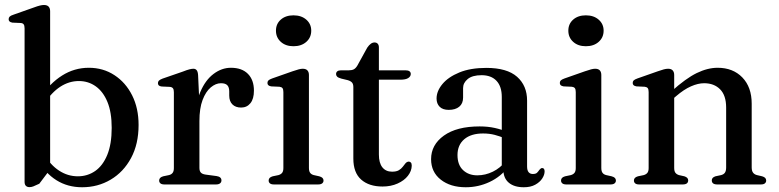

<svg xmlns="http://www.w3.org/2000/svg" viewBox="-20 -758 3200 789"><path d="M186 -712V-62L141.5 -3Q124.5 5 116.8 8Q109 11 101 11Q92 11 86.5 5.8Q81 0.5 81 -10.5V-641.5Q81 -653 77.2 -658Q73.5 -663 65 -663.5L31 -665Q22.5 -666.5 19 -670Q15.5 -673.5 15.5 -679Q15.5 -685.5 19.8 -689.8Q24 -694 35 -697.5L118.5 -727Q134.5 -733 144 -735.2Q153.5 -737.5 160.5 -737.5Q173.5 -737.5 179.8 -730.8Q186 -724 186 -712ZM162 -332 146 -357.5Q184.5 -415.5 235 -447.5Q285.5 -479.5 345 -479.5Q404 -479.5 450.2 -449.2Q496.5 -419 523 -366.2Q549.5 -313.5 549.5 -244.5Q549.5 -166 518.5 -108.5Q487.5 -51 434.8 -19.8Q382 11.5 317.5 11.5Q258 11.5 211.8 -17.5Q165.5 -46.5 137 -100L161.5 -124.5Q187 -80 222.8 -56.8Q258.5 -33.5 300 -33.5Q339.5 -33.5 371 -55.2Q402.5 -77 420.8 -121.5Q439 -166 439 -232.5Q439 -296.5 421.5 -339Q404 -381.5 373.5 -403.2Q343 -425 304 -425Q264 -425 228 -401.8Q192 -378.5 162 -332Z M782.5 -260.5Q782.5 -331.5 803.2 -380.2Q824 -429 857.5 -454.2Q891 -479.5 929 -479.5Q974 -479.5 998.8 -454.5Q1023.5 -429.5 1023.5 -385.5Q1023.5 -351.5 1009 -333.8Q994.5 -316 971 -316Q948 -316 935 -329Q922 -342 922 -365.5V-382.5Q922 -399.5 914 -407.8Q906 -416 888 -416Q866.5 -416 846 -398.8Q825.5 -381.5 812.5 -347.2Q799.5 -313 799.5 -260.5ZM794 -450 799.5 -331.5V-68Q799.5 -55.5 805.2 -49Q811 -42.5 825 -40.5L870 -34.5Q880 -33 885 -28.5Q890 -24 890 -16.5Q890 -9 884.2 -4.5Q878.5 0 867.5 0H656Q644.5 0 639.2 -4.5Q634 -9 634 -16Q634 -22.5 638 -26.8Q642 -31 650.5 -33.5L674.5 -38.5Q684.5 -41 689.5 -47.8Q694.5 -54.5 694.5 -67.5V-379Q694.5 -390 690.8 -395Q687 -400 678.5 -401L644.5 -402.5Q636 -403.5 632.5 -407Q629 -410.5 629 -416.5Q629 -422.5 633.2 -426.8Q637.5 -431 648 -435L730.5 -463.5Q749.5 -471 759 -473.2Q768.5 -475.5 774.5 -475.5Q783.5 -475.5 788.2 -469.5Q793 -463.5 794 -450Z M1249.5 -450V-68Q1249.5 -54.5 1254.5 -47.8Q1259.5 -41 1269.5 -38.5L1292 -33.5Q1301 -31 1305.2 -26.8Q1309.5 -22.5 1309.5 -16Q1309.5 -9 1304 -4.5Q1298.5 0 1287 0H1106Q1094.5 0 1089.2 -4.5Q1084 -9 1084 -16Q1084 -22.5 1088 -26.8Q1092 -31 1100.5 -33.5L1124.5 -38.5Q1134.5 -41.5 1139.5 -48Q1144.5 -54.5 1144.5 -67.5V-379.5Q1144.5 -391 1140.8 -395.8Q1137 -400.5 1128.5 -401.5L1094.5 -403Q1086 -404.5 1082.5 -408Q1079 -411.5 1079 -417Q1079 -423.5 1083 -427.5Q1087 -431.5 1098 -435.5L1182 -465Q1198 -470.5 1207.5 -473Q1217 -475.5 1224 -475.5Q1237 -475.5 1243.2 -468.8Q1249.5 -462 1249.5 -450ZM1186 -568Q1154 -568 1134 -586Q1114 -604 1114 -632Q1114 -660 1134 -677.5Q1154 -695 1186 -695Q1218.5 -695 1238.8 -677.2Q1259 -659.5 1259 -632Q1259 -604 1238.8 -586Q1218.5 -568 1186 -568Z M1409.5 -428.5 1382.5 -435Q1370 -438.5 1365.5 -443Q1361 -447.5 1361 -453.5Q1361 -461 1366.2 -465Q1371.5 -469 1381 -469H1413Q1426 -469 1434 -473.2Q1442 -477.5 1448.5 -488.5L1489 -562Q1496.5 -573 1503.8 -578.2Q1511 -583.5 1519 -583.5Q1527.5 -583.5 1532.2 -578.2Q1537 -573 1537 -563V-123Q1537 -88.5 1551.2 -70.5Q1565.5 -52.5 1591 -52.5Q1609 -52.5 1619 -58.5Q1629 -64.5 1635 -72.5Q1641 -80.5 1646.2 -86.8Q1651.5 -93 1659 -94Q1665 -94 1668.5 -90Q1672 -86 1672 -77Q1671.5 -55 1656.2 -35.5Q1641 -16 1613.8 -3.8Q1586.5 8.5 1552 8.5Q1496.5 8.5 1464.2 -20Q1432 -48.5 1432 -106.5V-400Q1432 -412 1427 -418.2Q1422 -424.5 1409.5 -428.5ZM1490 -430.5V-469H1647Q1657 -469 1662.5 -465.2Q1668 -461.5 1668 -454Q1668 -444 1657.5 -437.2Q1647 -430.5 1625 -430.5Z M2048.5 -61V-71L2042 -74V-359.5Q2042 -403 2020.2 -426Q1998.5 -449 1959 -449Q1921 -449 1902 -433.2Q1883 -417.5 1883 -396V-357Q1883 -332.5 1867.2 -319.5Q1851.5 -306.5 1824 -306.5Q1799.5 -306.5 1786.8 -319.2Q1774 -332 1774 -353Q1774 -383.5 1798 -412.5Q1822 -441.5 1867.5 -460.2Q1913 -479 1978.5 -479Q2063.5 -479 2104.8 -442.5Q2146 -406 2146 -344.5V-74Q2146 -58 2152.2 -50.5Q2158.5 -43 2169.5 -43Q2182 -43 2187.2 -48.5Q2192.5 -54 2196.5 -60Q2199 -63 2201.8 -65.2Q2204.5 -67.5 2208 -67.5Q2213 -67.5 2215.5 -63.8Q2218 -60 2218 -54Q2218 -39.5 2208.2 -24.5Q2198.5 -9.5 2179.5 1Q2160.5 11.5 2132.5 11.5Q2093 11.5 2070.8 -7.2Q2048.5 -26 2048.5 -61ZM1751.5 -104Q1751.5 -163 1804.2 -200.8Q1857 -238.5 1951 -238.5Q1985 -238.5 2013.2 -232.2Q2041.5 -226 2063 -216L2055 -189.5Q2034.5 -198 2012.8 -203.8Q1991 -209.5 1965 -209.5Q1915.5 -209.5 1887.8 -185.8Q1860 -162 1860 -121Q1860 -80.5 1882.8 -59Q1905.5 -37.5 1941.5 -37.5Q1974.5 -37.5 2005.2 -52.5Q2036 -67.5 2058 -95.5L2068.5 -72.5Q2039 -32.5 1992.5 -10.5Q1946 11.5 1894 11.5Q1831 11.5 1791.2 -19.8Q1751.5 -51 1751.5 -104Z M2451 -450V-68Q2451 -54.5 2456 -47.8Q2461 -41 2471 -38.5L2493.5 -33.5Q2502.5 -31 2506.8 -26.8Q2511 -22.5 2511 -16Q2511 -9 2505.5 -4.5Q2500 0 2488.5 0H2307.5Q2296 0 2290.8 -4.5Q2285.5 -9 2285.5 -16Q2285.5 -22.5 2289.5 -26.8Q2293.5 -31 2302 -33.5L2326 -38.5Q2336 -41.5 2341 -48Q2346 -54.5 2346 -67.5V-379.5Q2346 -391 2342.2 -395.8Q2338.5 -400.5 2330 -401.5L2296 -403Q2287.5 -404.5 2284 -408Q2280.5 -411.5 2280.5 -417Q2280.5 -423.5 2284.5 -427.5Q2288.5 -431.5 2299.5 -435.5L2383.5 -465Q2399.5 -470.5 2409 -473Q2418.5 -475.5 2425.5 -475.5Q2438.5 -475.5 2444.8 -468.8Q2451 -462 2451 -450ZM2387.5 -568Q2355.5 -568 2335.5 -586Q2315.5 -604 2315.5 -632Q2315.5 -660 2335.5 -677.5Q2355.5 -695 2387.5 -695Q2420 -695 2440.2 -677.2Q2460.5 -659.5 2460.5 -632Q2460.5 -604 2440.2 -586Q2420 -568 2387.5 -568Z M2750.5 -450V-68Q2750.5 -54.5 2755.5 -48Q2760.5 -41.5 2770 -38.5L2792.5 -33.5Q2808 -28.5 2808 -17Q2808 0 2785.5 0H2606.5Q2595.5 0 2590.2 -4.5Q2585 -9 2585 -16Q2585 -22.5 2589 -26.8Q2593 -31 2601.5 -33.5L2625.5 -38.5Q2635.5 -41.5 2640.5 -48Q2645.5 -54.5 2645.5 -67.5V-379.5Q2645.5 -391 2641.8 -395.8Q2638 -400.5 2629.5 -401.5L2595.5 -403Q2587 -404.5 2583.5 -408Q2580 -411.5 2580 -417Q2580 -423.5 2584 -427.5Q2588 -431.5 2599 -435.5L2683 -465Q2698.5 -470.5 2708 -473Q2717.5 -475.5 2725.5 -475.5Q2738 -475.5 2744.2 -468.8Q2750.5 -462 2750.5 -450ZM2736.5 -344 2717 -363.5 2739 -382.5Q2798.5 -436 2843.2 -457.8Q2888 -479.5 2929 -479.5Q2992 -479.5 3030.5 -439.8Q3069 -400 3069 -332V-70Q3069 -55.5 3074.8 -48.2Q3080.5 -41 3090.5 -38.5L3112 -33.5Q3120.5 -31 3124.5 -26.8Q3128.5 -22.5 3128.5 -16Q3128.5 -9 3123.2 -4.5Q3118 0 3106.5 0H2927.5Q2905 0 2905 -17Q2905 -28.5 2920 -33.5L2943.5 -38.5Q2954.5 -41.5 2959.2 -48.8Q2964 -56 2964 -70V-316Q2964 -366 2939.2 -391Q2914.5 -416 2873.5 -416Q2848.5 -416 2819.5 -403.2Q2790.5 -390.5 2758 -362.5Z"/></svg>

Font: Fraunces 17pt
Style: Regular
Weight: 400
Version: Version 1.000;[b76b70a41]